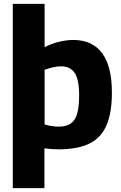

<svg xmlns="http://www.w3.org/2000/svg" viewBox="-20 -760 624 990"><path d="M46 210V-740H210V-517Q246 -535 284.5 -544.5Q323 -554 358 -554Q456 -554 506.5 -486Q557 -418 557 -283Q557 -178 529 -113.5Q501 -49 440.5 -19.5Q380 10 283 10Q246 10 209 5V210ZM284 -107Q339 -107 363.5 -142Q388 -177 388 -270Q388 -350 365 -384Q342 -418 296 -418Q257 -418 210 -400V-118Q250 -107 284 -107Z"/></svg>

Font: Georama
Style: Bold
Weight: 700
Designer: Jean-Baptiste Levee
Foundry: Production Type
Version: Version 1.000